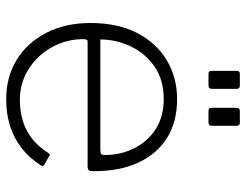

<svg xmlns="http://www.w3.org/2000/svg" viewBox="-107 -675 792 618"><g transform="rotate(90 289.0 -366.0)"><path d="M106 -238Q106 -184 132 -137Q158 -90 202.5 -62Q247 -34 301 -34Q359 -34 401.5 -57Q444 -80 472 -125Q475 -130 477.5 -130.5Q480 -131 483 -128L511 -112Q517 -108 512 -101Q488 -64 456.5 -39.5Q425 -15 386 -2.5Q347 10 299 10Q227 10 172 -24Q117 -58 85.5 -119.5Q54 -181 54 -261Q54 -349 86 -411Q118 -473 173.5 -506.5Q229 -540 299 -540Q371 -540 422.5 -508.5Q474 -477 502.5 -417Q531 -357 531 -273Q531 -266 530 -259.5Q529 -253 517 -252H113Q109 -252 107.5 -248Q106 -244 106 -238ZM462 -293Q473 -293 476 -296Q479 -299 479 -307Q479 -359 457 -402.5Q435 -446 395 -471.5Q355 -497 299 -497Q236 -497 193 -466.5Q150 -436 128.5 -389Q107 -342 107 -293ZM266 -732V-654Q266 -647 263.5 -644Q261 -641 253 -641H220Q212 -641 210 -643.5Q208 -646 208 -652V-731Q208 -742 217 -742H256Q266 -742 266 -732ZM385 -732V-654Q385 -647 382.5 -644Q380 -641 372 -641H339Q331 -641 329 -643.5Q327 -646 327 -652V-731Q327 -742 337 -742H375Q385 -742 385 -732Z"/></g></svg>

Font: Libre Franklin Thin ExtraLight
Style: Regular
Weight: 250
Version: Version 3.000